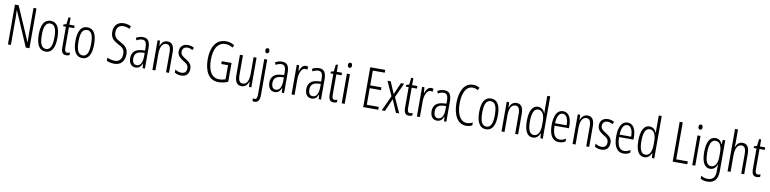

<svg xmlns="http://www.w3.org/2000/svg" viewBox="-7 -1954 13590 3390"><g transform="rotate(10 6788.0 -259.5)"><path d="M462 0V-714H409V-234C409 -200 411 -150 412 -98H410L142 -714H76V0H129V-493C129 -542 128 -582 125 -623H128L396 0Z M917 -267C917 -443 863 -542 750 -542C635 -542 581 -445 581 -268C581 -91 638 10 750 10C863 10 917 -90 917 -267ZM636 -268C636 -416 669 -494 750 -494C831 -494 863 -413 863 -267C863 -112 828 -38 750 -38C671 -38 636 -117 636 -268Z M1133 -38C1094 -38 1084 -67 1084 -126V-486H1178V-532H1084V-657H1046L1031 -532L980 -517V-486H1030V-123C1030 -35 1053 10 1119 10C1144 10 1163 5 1180 -3V-49C1167 -43 1150 -38 1133 -38Z M1575 -267C1575 -443 1521 -542 1408 -542C1293 -542 1239 -445 1239 -268C1239 -91 1296 10 1408 10C1521 10 1575 -90 1575 -267ZM1294 -268C1294 -416 1327 -494 1408 -494C1489 -494 1521 -413 1521 -267C1521 -112 1486 -38 1408 -38C1329 -38 1294 -117 1294 -268Z M2167 -191C2167 -294 2118 -337 2026 -386C1950 -427 1907 -457 1907 -543C1907 -621 1951 -672 2029 -672C2061 -672 2101 -664 2140 -643L2159 -693C2127 -710 2079 -724 2028 -724C1924 -725 1850 -655 1851 -541C1851 -427 1910 -387 1991 -343C2076 -298 2111 -269 2111 -187C2111 -103 2068 -43 1984 -43C1940 -43 1886 -55 1846 -76V-18C1887 1 1938 10 1986 10C2098 10 2167 -67 2167 -191Z M2402 -542C2360 -542 2317 -530 2280 -507L2298 -465C2336 -487 2369 -496 2396 -496C2455 -496 2479 -459 2479 -358V-315L2418 -310C2306 -301 2243 -245 2243 -140C2243 -61 2279 10 2363 10C2429 10 2462 -31 2482 -84H2484L2491 0H2532V-360C2532 -485 2495 -542 2402 -542ZM2424 -269 2480 -274V-216C2480 -106 2447 -34 2377 -34C2327 -34 2298 -70 2298 -141C2298 -220 2338 -261 2424 -269Z M2842 -542C2776 -542 2736 -496 2717 -440H2714L2709 -532H2666V0H2720V-295C2720 -431 2763 -494 2833 -494C2884 -494 2911 -452 2911 -357V0H2964V-370C2964 -488 2921 -542 2842 -542Z M3323 -134C3323 -218 3275 -252 3209 -294C3146 -333 3118 -357 3118 -408C3118 -463 3154 -495 3209 -495C3242 -495 3274 -485 3299 -467L3321 -511C3289 -531 3251 -542 3209 -542C3118 -542 3066 -485 3066 -407C3066 -327 3114 -290 3181 -248C3241 -213 3269 -189 3269 -133C3269 -74 3238 -40 3180 -40C3137 -40 3094 -56 3065 -78V-21C3091 -5 3132 10 3181 10C3273 10 3323 -44 3323 -134Z M3846 -364V-314H3967V-61C3935 -49 3894 -41 3853 -41C3712 -41 3652 -175 3652 -356C3652 -552 3720 -674 3861 -674C3904 -674 3947 -663 3991 -633L4013 -679C3965 -711 3914 -724 3860 -724C3681 -724 3595 -573 3595 -357C3595 -146 3674 10 3849 10C3905 10 3967 -2 4021 -25V-364Z M4440 -532H4387V-240C4387 -103 4349 -39 4274 -39C4222 -39 4196 -84 4196 -185V-532H4142V-173C4142 -56 4178 10 4265 10C4333 10 4370 -37 4389 -92H4393L4398 0H4440Z M4570 -686C4570 -659 4583 -640 4606 -640C4629 -640 4642 -658 4642 -686C4642 -713 4632 -732 4607 -732C4581 -732 4570 -713 4570 -686ZM4540 241C4597 240 4631 203 4631 103V-532H4578V100C4578 162 4566 191 4532 191C4522 191 4510 188 4501 184V233C4511 238 4523 241 4540 241Z M4897 -542C4855 -542 4812 -530 4775 -507L4793 -465C4831 -487 4864 -496 4891 -496C4950 -496 4974 -459 4974 -358V-315L4913 -310C4801 -301 4738 -245 4738 -140C4738 -61 4774 10 4858 10C4924 10 4957 -31 4977 -84H4979L4986 0H5027V-360C5027 -485 4990 -542 4897 -542ZM4919 -269 4975 -274V-216C4975 -106 4942 -34 4872 -34C4822 -34 4793 -70 4793 -141C4793 -220 4833 -261 4919 -269Z M5322 -541C5265 -541 5233 -485 5214 -427H5211L5203 -532H5161V0H5215V-279C5214 -383 5254 -486 5319 -486C5333 -486 5347 -483 5357 -478L5367 -532C5352 -539 5336 -541 5322 -541Z M5559 -542C5517 -542 5474 -530 5437 -507L5455 -465C5493 -487 5526 -496 5553 -496C5612 -496 5636 -459 5636 -358V-315L5575 -310C5463 -301 5400 -245 5400 -140C5400 -61 5436 10 5520 10C5586 10 5619 -31 5639 -84H5641L5648 0H5689V-360C5689 -485 5652 -542 5559 -542ZM5581 -269 5637 -274V-216C5637 -106 5604 -34 5534 -34C5484 -34 5455 -70 5455 -141C5455 -220 5495 -261 5581 -269Z M5927 -38C5888 -38 5878 -67 5878 -126V-486H5972V-532H5878V-657H5840L5825 -532L5774 -517V-486H5824V-123C5824 -35 5847 10 5913 10C5938 10 5957 5 5974 -3V-49C5961 -43 5944 -38 5927 -38Z M6088 -732C6063 -732 6051 -713 6051 -686C6051 -659 6064 -640 6088 -640C6111 -640 6124 -658 6124 -686C6124 -713 6113 -732 6088 -732ZM6114 -532H6060V0H6114Z M6715 0V-51H6501V-349H6703V-399H6501V-664H6715V-714H6446V0Z M6904 -275 6778 0H6835L6935 -227L7033 0H7091L6967 -272L7086 -532H7029L6936 -319L6845 -532H6787Z M7278 -38C7239 -38 7229 -67 7229 -126V-486H7323V-532H7229V-657H7191L7176 -532L7125 -517V-486H7175V-123C7175 -35 7198 10 7264 10C7289 10 7308 5 7325 -3V-49C7312 -43 7295 -38 7278 -38Z M7569 -541C7512 -541 7480 -485 7461 -427H7458L7450 -532H7408V0H7462V-279C7461 -383 7501 -486 7566 -486C7580 -486 7594 -483 7604 -478L7614 -532C7599 -539 7583 -541 7569 -541Z M7806 -542C7764 -542 7721 -530 7684 -507L7702 -465C7740 -487 7773 -496 7800 -496C7859 -496 7883 -459 7883 -358V-315L7822 -310C7710 -301 7647 -245 7647 -140C7647 -61 7683 10 7767 10C7833 10 7866 -31 7886 -84H7888L7895 0H7936V-360C7936 -485 7899 -542 7806 -542ZM7828 -269 7884 -274V-216C7884 -106 7851 -34 7781 -34C7731 -34 7702 -70 7702 -141C7702 -220 7742 -261 7828 -269Z M8291 -674C8323 -674 8356 -665 8387 -646L8409 -693C8371 -714 8332 -725 8289 -725C8125 -725 8054 -555 8054 -358C8054 -129 8146 10 8290 10C8332 10 8371 0 8399 -17V-68C8373 -54 8338 -41 8295 -41C8182 -41 8111 -165 8111 -357C8111 -521 8161 -674 8291 -674Z M8813 -267C8813 -443 8759 -542 8646 -542C8531 -542 8477 -445 8477 -268C8477 -91 8534 10 8646 10C8759 10 8813 -90 8813 -267ZM8532 -268C8532 -416 8565 -494 8646 -494C8727 -494 8759 -413 8759 -267C8759 -112 8724 -38 8646 -38C8567 -38 8532 -117 8532 -268Z M9101 -542C9035 -542 8995 -496 8976 -440H8973L8968 -532H8925V0H8979V-295C8979 -431 9022 -494 9092 -494C9143 -494 9170 -452 9170 -357V0H9223V-370C9223 -488 9180 -542 9101 -542Z M9486 10C9553 10 9591 -35 9612 -87H9615L9623 0H9665V-760H9612V-520C9612 -498 9613 -476 9614 -449H9611C9592 -499 9549 -542 9487 -542C9389 -542 9333 -444 9333 -262C9333 -85 9385 10 9486 10ZM9497 -37C9421 -37 9388 -117 9388 -262C9388 -413 9424 -494 9497 -494C9572 -494 9612 -422 9612 -295V-233C9612 -109 9571 -37 9497 -37Z M9937 -542C9830 -542 9777 -438 9777 -265C9777 -102 9830 10 9956 10C9999 10 10037 -2 10070 -23V-74C10033 -49 9997 -37 9960 -37C9873 -37 9831 -115 9830 -263H10088V-305C10088 -432 10045 -542 9937 -542ZM9937 -496C10009 -496 10039 -410 10038 -307H9831C9837 -435 9875 -496 9937 -496Z M10375 -542C10309 -542 10269 -496 10250 -440H10247L10242 -532H10199V0H10253V-295C10253 -431 10296 -494 10366 -494C10417 -494 10444 -452 10444 -357V0H10497V-370C10497 -488 10454 -542 10375 -542Z M10856 -134C10856 -218 10808 -252 10742 -294C10679 -333 10651 -357 10651 -408C10651 -463 10687 -495 10742 -495C10775 -495 10807 -485 10832 -467L10854 -511C10822 -531 10784 -542 10742 -542C10651 -542 10599 -485 10599 -407C10599 -327 10647 -290 10714 -248C10774 -213 10802 -189 10802 -133C10802 -74 10771 -40 10713 -40C10670 -40 10627 -56 10598 -78V-21C10624 -5 10665 10 10714 10C10806 10 10856 -44 10856 -134Z M11094 -542C10987 -542 10934 -438 10934 -265C10934 -102 10987 10 11113 10C11156 10 11194 -2 11227 -23V-74C11190 -49 11154 -37 11117 -37C11030 -37 10988 -115 10987 -263H11245V-305C11245 -432 11202 -542 11094 -542ZM11094 -496C11166 -496 11196 -410 11195 -307H10988C10994 -435 11032 -496 11094 -496Z M11485 10C11552 10 11590 -35 11611 -87H11614L11622 0H11664V-760H11611V-520C11611 -498 11612 -476 11613 -449H11610C11591 -499 11548 -542 11486 -542C11388 -542 11332 -444 11332 -262C11332 -85 11384 10 11485 10ZM11496 -37C11420 -37 11387 -117 11387 -262C11387 -413 11423 -494 11496 -494C11571 -494 11611 -422 11611 -295V-233C11611 -109 11570 -37 11496 -37Z M11994 0H12256V-51H12049V-714H11994Z M12373 -732C12348 -732 12336 -713 12336 -686C12336 -659 12349 -640 12373 -640C12396 -640 12409 -658 12409 -686C12409 -713 12398 -732 12373 -732ZM12399 -532H12345V0H12399Z M12669 -542C12565 -542 12512 -443 12512 -264C12512 -81 12567 10 12664 10C12726 10 12768 -31 12790 -93H12793C12790 -57 12790 -28 12790 -2V30C12790 146 12743 192 12652 192C12610 192 12574 180 12533 158V210C12569 231 12607 241 12653 241C12785 241 12843 164 12843 20V-532H12799L12793 -453H12789C12767 -506 12731 -542 12669 -542ZM12677 -494C12757 -494 12790 -419 12790 -300V-233C12790 -125 12755 -38 12675 -38C12603 -38 12567 -108 12567 -264C12567 -407 12598 -494 12677 -494Z M13032 -519V-760H12978V0H13032V-289C13032 -430 13077 -493 13144 -493C13194 -493 13223 -455 13223 -354V0H13276V-365C13276 -482 13236 -542 13153 -542C13089 -542 13050 -496 13032 -445H13028C13031 -468 13032 -489 13032 -519Z M13514 -38C13475 -38 13465 -67 13465 -126V-486H13559V-532H13465V-657H13427L13412 -532L13361 -517V-486H13411V-123C13411 -35 13434 10 13500 10C13525 10 13544 5 13561 -3V-49C13548 -43 13531 -38 13514 -38Z"/></g></svg>

Font: Noto Sans Gujarati ExtraCondensed Light
Style: Regular
Weight: 300
Width: 2
Designer: Jelle Bosma - Monotype Design Team, Universal Thirst
Foundry: Monotype Imaging Inc.
Version: Version 2.106